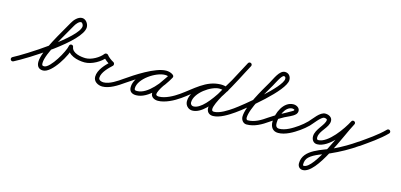

<svg xmlns="http://www.w3.org/2000/svg" viewBox="-82 -1057 3886 1862"><g transform="rotate(15 1861.0 -126.5)"><path d="M22.5 18.8C144.7 -42.9 625.1 -339.1 625.1 -484.4C625.1 -520.1 596.7 -560.2 558.9 -560.2C518.2 -560.2 481 -518.1 463.4 -484.8C463.4 -484.8 463.5 -484.9 463.5 -485C463.5 -485 463.6 -485.1 463.6 -485.1C403 -374.6 257.7 -148.3 257.7 -39.9C257.7 1.7 277.6 30.2 322.1 30.2C411.3 30.2 534.4 -182.9 545.8 -259.9C547.5 -271.8 536.3 -277.8 525.1 -277.8C513.8 -277.9 502.5 -272 504.2 -260.1C516.1 -175.1 619.8 -150.1 691 -150C702.6 -150 712 -159.4 712 -171C712 -182.6 702.6 -192 691 -192C643.9 -192.1 554.3 -205.4 545.8 -265.9C544.1 -277.8 534.6 -283.8 525.1 -283.8C515.5 -283.9 506 -277.9 504.2 -266.1C496 -210.5 384.3 -11.8 322.1 -11.8C301.6 -11.8 299.7 -21.2 299.7 -39.9C299.7 -135.3 444.3 -362.6 500.4 -464.9C500.4 -464.9 500.5 -465 500.5 -465C500.5 -465.1 500.6 -465.2 500.6 -465.2C510 -483 536.2 -518.2 558.9 -518.2C572.9 -518.2 583.1 -495.5 583.1 -484.4C583.1 -369.9 105.9 -70.3 3.5 -18.8C-6.8 -13.5 -11 -0.9 -5.8 9.5C-0.5 19.8 12.1 24 22.5 18.8Z M670 -171C670 -159.4 679.4 -150 691 -150C761.4 -150 850.1 -199.4 891.8 -255.5C895.2 -260 885.1 -262.3 875 -262.4C864.8 -262.4 854.7 -260.2 858.1 -255.6C877.6 -229 914.1 -202.2 943.5 -187.3C948.8 -184.6 949.9 -195.1 948.5 -205.4C947.1 -215.6 943.2 -225.5 938.8 -221.4C891.4 -177.8 827.2 -112 827.2 -43.2C827.2 5.8 874.2 31.5 918.2 31.5C989.6 31.5 1066.9 -20.2 1123.1 -59.8C1132.6 -66.5 1134.8 -79.6 1128.2 -89.1C1121.5 -98.6 1108.4 -100.8 1098.9 -94.2C1051 -60.4 979.4 -10.5 918.2 -10.5C898.6 -10.5 869.2 -18.9 869.2 -43.2C869.2 -97.5 930.1 -156.4 967.2 -190.6C971.6 -194.6 973.1 -201.8 972.2 -208.6C971.3 -215.5 967.9 -222 962.5 -224.7C939.1 -236.6 907.5 -259.2 891.9 -280.4C888.6 -285 881.8 -287.3 875.1 -287.3C868.3 -287.4 861.5 -285.1 858.2 -280.5C824.3 -235.1 748.2 -192 691 -192C679.4 -192 670 -182.6 670 -171Z M1093.8 -65C1100.4 -55.5 1113.5 -53.1 1123 -59.8C1197 -111.4 1387.1 -235.8 1478.6 -235.8C1493.6 -235.8 1509.4 -232.8 1521.8 -223.9C1532.6 -216.2 1544.1 -221.6 1550 -230.7C1555.8 -239.8 1556.1 -252.5 1544.5 -259.2C1522.2 -272.1 1503.7 -277.1 1477.3 -277.1C1364 -277.1 1186.1 -155.6 1186.1 -34.2C1186.1 9.6 1215 28.3 1255.7 28.3C1380.8 28.3 1501.3 -129 1555.4 -227.9C1562.1 -240.2 1556.3 -251.4 1547.1 -256.4C1537.9 -261.5 1525.3 -260.4 1518.6 -248.1C1484.3 -185.6 1402.3 -101.5 1402.3 -31.6C1402.3 8 1439.3 25.7 1474 25.7C1545.7 25.7 1630.8 -19.4 1688.1 -59.8C1697.6 -66.5 1699.8 -79.6 1693.2 -89.1C1686.5 -98.6 1673.4 -100.8 1663.9 -94.2C1614.1 -59 1536.4 -16.3 1474 -16.3C1464.5 -16.3 1444.3 -18.3 1444.3 -31.6C1444.3 -79.6 1528.3 -178.4 1555.4 -227.9C1562.1 -240.2 1556.3 -251.4 1547.1 -256.4C1537.9 -261.5 1525.3 -260.4 1518.6 -248.1C1473 -164.9 1362 -13.7 1255.7 -13.7C1237.9 -13.7 1228.1 -14.7 1228.1 -34.2C1228.1 -131.4 1388 -235.1 1477.3 -235.1C1496.5 -235.1 1507.7 -232 1523.5 -222.8C1535 -216.1 1546.1 -221.1 1551.6 -229.6C1557.1 -238.2 1557.1 -250.3 1546.2 -258.1C1526.6 -272.1 1502.5 -277.8 1478.6 -277.8C1369.7 -277.8 1185.8 -154.8 1099 -94.2C1089.5 -87.6 1087.1 -74.5 1093.8 -65Z M1687.9 -59.7C1791.4 -130.7 1890.3 -243.2 2024.9 -243.2C2044.5 -243.2 2064 -238.9 2082.6 -233C2093.6 -229.5 2105.5 -235.6 2109 -246.6C2112.5 -257.6 2106.4 -269.5 2095.4 -273C2072.7 -280.3 2048.9 -285.2 2024.9 -285.2C1877.9 -285.2 1776.3 -171.3 1664.1 -94.3C1654.6 -87.8 1652.1 -74.7 1658.7 -65.1C1665.2 -55.6 1678.3 -53.1 1687.9 -59.7ZM2096.2 -272.7C2072.1 -281.5 2050.8 -285.7 2024.8 -285.7C1914.3 -285.7 1748.1 -165.2 1748.1 -44.7C1748.1 -20 1758.5 2 1778.4 16.8C1791.1 26.2 1806.2 30.8 1821.9 30.8C1995.8 30.8 2177 -381.6 2261.3 -532.8C2267 -542.9 2263.4 -555.7 2253.2 -561.3C2243.1 -567 2230.3 -563.4 2224.7 -553.2C2149.8 -419 1964.2 -11.2 1821.9 -11.2C1815.2 -11.2 1808.9 -12.8 1803.6 -16.8C1794.2 -23.8 1790.1 -33.2 1790.1 -44.7C1790.1 -139.2 1938 -243.7 2024.8 -243.7C2045.9 -243.7 2062.4 -240.3 2081.8 -233.3C2092.7 -229.3 2104.8 -234.9 2108.7 -245.8C2112.7 -256.7 2107.1 -268.8 2096.2 -272.7ZM2224.4 -552.8C2189 -485.7 2153.1 -418.8 2117.3 -351.9C2117.3 -351.9 2117.4 -352 2117.5 -352.2C2117.5 -352.3 2117.6 -352.4 2117.6 -352.4C2073.3 -274.8 1963.6 -113.3 1963.6 -35.2C1963.6 4.5 1988.2 29.7 2028.3 29.7C2094.4 29.7 2176.8 -22.5 2230 -59.8C2239.5 -66.5 2241.9 -79.5 2235.2 -89C2228.5 -98.5 2215.5 -100.9 2206 -94.2C2160.8 -62.6 2084.3 -12.3 2028.3 -12.3C2011.3 -12.3 2005.6 -18.5 2005.6 -35.2C2005.6 -94.4 2115.9 -264.7 2154.1 -331.6C2154.1 -331.6 2154.1 -331.7 2154.2 -331.8C2154.3 -332 2154.4 -332.1 2154.4 -332.1C2190.2 -399.1 2226.1 -466 2261.6 -533.2C2267 -543.4 2263.1 -556.1 2252.8 -561.6C2242.6 -567 2229.9 -563.1 2224.4 -552.8Z M2230 -59.8C2319.8 -122.6 2655.3 -390.4 2655.3 -499.1C2655.3 -535.2 2632.6 -564.2 2595 -564.2C2539.2 -564.2 2503.6 -470.8 2477.8 -426.6C2424 -334 2307.3 -142 2307.3 -38.6C2307.3 -7 2330.2 25 2364 25C2443.8 25 2511.8 -15.2 2575.1 -59.8C2584.6 -66.5 2586.8 -79.6 2580.2 -89.1C2573.5 -98.6 2560.4 -100.8 2550.9 -94.2C2495.2 -54.9 2434.4 -17 2364 -17C2354.2 -17 2349.3 -30.8 2349.3 -38.6C2349.3 -130.6 2465.5 -321.7 2514.2 -405.4C2529.7 -432.2 2571.4 -522.2 2595 -522.2C2609.1 -522.2 2613.3 -511.9 2613.3 -499.1C2613.3 -415.6 2279.9 -146 2206 -94.2C2196.5 -87.5 2194.1 -74.5 2200.8 -65C2207.5 -55.5 2220.5 -53.1 2230 -59.8Z M2575 -59.8C2615.2 -87.8 2656.7 -113.7 2699.9 -136.9C2731.7 -153.9 2778.1 -169.5 2803.6 -195.2C2813.6 -205.2 2819 -217.7 2819 -232C2819 -264.1 2784.3 -282 2756 -282C2654.7 -282 2601 -151.9 2601 -66C2601 -15.5 2626.1 25 2681 25C2752.9 25 2827.5 -20 2884.1 -59.8C2893.6 -66.5 2895.8 -79.6 2889.2 -89.1C2882.5 -98.6 2869.4 -100.8 2859.9 -94.2C2811.2 -59.9 2743.3 -17 2681 -17C2650.2 -17 2643 -38.9 2643 -66C2643 -126.8 2681 -240 2756 -240C2760.3 -240 2777 -236 2777 -232C2777 -224.4 2767.6 -219.6 2762.1 -216.3C2691.7 -174 2619.3 -141.9 2551 -94.2C2541.5 -87.6 2539.1 -74.5 2545.8 -65C2552.4 -55.5 2565.5 -53.1 2575 -59.8Z M2884 -59.8C2911.4 -78.9 2937 -100.3 2960.9 -123.7C2982.8 -145.1 3045.9 -233 3077 -233C3084.9 -233 3106 -230.5 3106 -219C3106 -168.4 3017.6 -104.1 3017.6 -32C3017.6 2.3 3037.5 33.2 3074.7 33.2C3195.1 33.2 3325.5 -149.5 3375.7 -247.4C3382 -259.7 3376 -270.6 3366.9 -275.5C3357.7 -280.4 3345.3 -279.2 3338.6 -267.2C3276.1 -154.2 3110.4 268.6 3004.8 268.6C2996.7 268.6 2995.6 264 2995.6 256.3C2995.6 227.2 3003.1 201.9 3024.7 181.6C3073.6 135.7 3159 113 3219.9 86C3311.3 45.6 3398.2 -2.5 3480 -59.8C3489.5 -66.5 3491.9 -79.5 3485.2 -89C3478.5 -98.5 3465.5 -100.9 3456 -94.2C3389.8 -47.9 3320 -7.3 3247.1 27.4C3142.6 77.1 2953.6 113 2953.6 256.3C2953.6 287.1 2973.1 310.6 3004.8 310.6C3147.4 310.6 3303.5 -117.1 3375.4 -246.8C3382 -258.9 3375.9 -269.9 3366.6 -274.9C3357.2 -279.9 3344.6 -278.8 3338.3 -266.6C3296.7 -185.5 3174.4 -8.8 3074.7 -8.8C3062.1 -8.8 3059.6 -21.6 3059.6 -32C3059.6 -99.3 3148 -150.1 3148 -219C3148 -257.2 3110.4 -275 3077 -275C3022.4 -275 2972.3 -194.7 2937.3 -159.5C2913.5 -135.5 2887.7 -113.6 2860 -94.2C2850.5 -87.6 2848.1 -74.5 2854.8 -65C2861.4 -55.5 2874.5 -53.1 2884 -59.8Z M3450.9 -63.5C3457.6 -54 3470.7 -51.8 3480.2 -58.5C3563.4 -117.7 3652.3 -176.4 3724 -249.3C3732.1 -257.5 3732 -270.8 3723.7 -279C3715.5 -287.1 3702.2 -287 3694 -278.7C3624.1 -207.6 3537 -150.4 3455.8 -92.8C3446.4 -86.1 3444.2 -73 3450.9 -63.5Z"/></g></svg>

Font: FRB American Cursive Guidelines Arrows Medium
Style: Italic
Weight: 500
Italic angle: -25°
Version: Version 2.0;Modular Font Editor K font №1